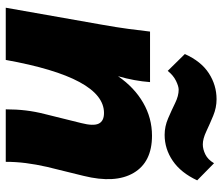

<svg xmlns="http://www.w3.org/2000/svg" viewBox="-74 -718 791 684"><g transform="rotate(90 322.0 -375.5)"><path d="M7 0 67 -340Q77 -396 82.5 -437.5Q88 -479 92 -514H272Q268 -459 251 -400Q291 -458 345.5 -489.5Q400 -521 463 -521Q557 -521 595.5 -455.5Q634 -390 606 -277L574 -147Q565 -107 560.5 -71.5Q556 -36 556 0H369Q369 -38 373 -71.5Q377 -105 386 -140L418 -269Q429 -312 420 -331Q411 -350 382 -350Q256 -350 193 0ZM460 -566Q430 -566 401 -578.5Q372 -591 346.5 -603.5Q321 -616 299 -616Q287 -616 267.5 -606.5Q248 -597 232 -577L172 -638Q198 -696 240.5 -723.5Q283 -751 333 -751Q363 -751 392 -739Q421 -727 447.5 -714.5Q474 -702 494 -702Q511 -702 529.5 -711Q548 -720 561 -742L622 -682Q595 -624 552.5 -595Q510 -566 460 -566Z"/></g></svg>

Font: Livvic Black
Style: Italic
Weight: 900
Italic angle: -10°
Designer: Jacques Le Bailly, Baron von Fonthausen
Version: Version 1.001; ttfautohint (v1.8.2)